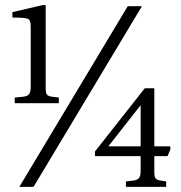

<svg xmlns="http://www.w3.org/2000/svg" viewBox="-20 -724 701 744"><path d="M37 -324V-346L69 -349Q86 -351 92.5 -359Q99 -367 99 -386V-623Q99 -647 87 -651.5Q75 -656 28 -656V-677L144 -704H157V-381Q157 -364 162 -357.5Q167 -351 183 -349L208 -346V-324ZM55 0 475 -700H530L110 0ZM468 0V-21L495 -24Q512 -26 518.5 -34Q525 -42 525 -61V-119H348V-137L541 -382H578V-157H640V-144L629 -119H578V-56Q578 -39 583 -32.5Q588 -26 604 -24L624 -21V0ZM525 -139V-331L531 -324L388 -142L372 -157H536Z"/></svg>

Font: Hedvig Letters Serif 24pt 24pt
Style: Regular
Weight: 400
Version: Version 1.000